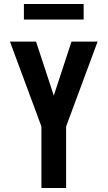

<svg xmlns="http://www.w3.org/2000/svg" viewBox="-20 -944 540 964"><path d="M188 0V-309L30 -735H161L231 -522L250 -464L339 -735H470L312 -309V0ZM100 -846V-924H400V-846Z"/></svg>

Font: Iosevka SS04 Extrabold
Style: Regular
Weight: 800
Monospace: yes
Designer: Belleve Invis
Foundry: Belleve Invis
Version: Version 19.0.0; ttfautohint (v1.8.4)